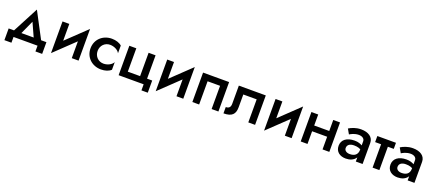

<svg xmlns="http://www.w3.org/2000/svg" viewBox="69 -1610 6335 2819"><g transform="rotate(20 3236.0 -200.0)"><path d="M525 0V90H630V-93H547L335 -495L124 -93H40V90H150V0ZM335 -305 431 -93H239Z M854 -460H748V35L1060 -263V0H1166V-495L854 -197Z M1380 -230C1380 -315 1443 -377 1523 -377C1586 -377 1651 -345 1673 -299V-419C1641 -450 1583 -470 1518 -470C1378 -470 1269 -372 1269 -230C1269 -89 1378 10 1518 10C1583 10 1641 -10 1673 -42V-161C1651 -117 1589 -83 1523 -83C1443 -83 1380 -145 1380 -230Z M2202 -95V-460H2093V-95H1901V-460H1792V0H2183V95H2282V-95Z M2490 -460H2384V35L2696 -263V0H2802V-495L2490 -197Z M3351 -460H2944V0H3050V-363H3245V0H3351Z M3924 -460H3503V-175C3503 -115 3470 -98 3430 -98V0C3561 0 3609 -52 3609 -160V-360H3818V0H3924Z M4183 -460H4077V35L4389 -263V0H4495V-495L4183 -197Z M4978 -460V-288H4743V-460H4637V0H4743V-198H4978V0H5084V-460Z M5267 -339C5289 -353 5342 -383 5407 -383C5458 -383 5498 -359 5498 -316V-252C5485 -260 5469 -267 5450 -273C5429 -280 5405 -283 5378 -283C5257 -283 5181 -226 5181 -132C5181 -38 5252 10 5342 10C5406 10 5460 -12 5491 -55C5494 -58 5496 -62 5498 -65V0H5604V-328C5604 -420 5525 -471 5412 -471C5329 -471 5264 -441 5223 -416ZM5290 -136C5290 -184 5326 -214 5394 -214C5422 -214 5447 -211 5468 -204C5478 -201 5488 -196 5498 -191V-183C5498 -102 5445 -72 5375 -72C5329 -72 5290 -95 5290 -136Z M5667 -460V-365H5760V0H5866V-365H5958V-460Z M6077 -339C6099 -353 6152 -383 6217 -383C6268 -383 6308 -359 6308 -316V-252C6295 -260 6279 -267 6260 -273C6239 -280 6215 -283 6188 -283C6067 -283 5991 -226 5991 -132C5991 -38 6062 10 6152 10C6216 10 6270 -12 6301 -55C6304 -58 6306 -62 6308 -65V0H6414V-328C6414 -420 6335 -471 6222 -471C6139 -471 6074 -441 6033 -416ZM6100 -136C6100 -184 6136 -214 6204 -214C6232 -214 6257 -211 6278 -204C6288 -201 6298 -196 6308 -191V-183C6308 -102 6255 -72 6185 -72C6139 -72 6100 -95 6100 -136Z"/></g></svg>

Font: Jost Medium
Style: Regular
Weight: 500
Version: Version 3.710